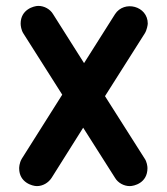

<svg xmlns="http://www.w3.org/2000/svg" viewBox="-20 -612 566 651"><path d="M480 -42C480 -48 478 -64 470 -75L336 -286L471 -499C478 -510 481 -528 481 -532C481 -592 401 -612 370 -564L265 -398L160 -564C150 -581 130 -592 110 -592C95 -592 50 -580 50 -532C50 -525 52 -510 59 -499L191 -291L54 -74C45 -59 45 -43 45 -41C45 7 90 19 105 19C125 19 144 8 155 -9L262 -179L370 -9C380 8 400 19 420 19C434 19 480 9 480 -42Z"/></svg>

Font: LS
Style: Bold
Weight: 700
Designer: BSozoo
Foundry: BSozoo
Version: Version 001.000